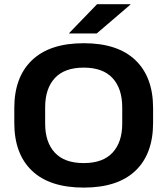

<svg xmlns="http://www.w3.org/2000/svg" viewBox="-20 -856 778 893"><path d="M369.5 16.5Q211 16.5 128.8 -61.8Q46.5 -140 46.5 -284.5V-353.5Q46.5 -497.5 129 -576.2Q211.5 -655 369.5 -655Q527.5 -655 609.8 -576.2Q692 -497.5 692 -353.5V-284.5Q692 -140 609.8 -61.8Q527.5 16.5 369.5 16.5ZM369.5 -97.5Q458.5 -97.5 503.5 -146Q548.5 -194.5 548.5 -281V-356.5Q548.5 -444 503.5 -492.8Q458.5 -541.5 369.5 -541.5Q280 -541.5 235 -492.8Q190 -444 190 -356.5V-281Q190 -194.5 235 -146Q280 -97.5 369.5 -97.5ZM431.5 -836.5H586.5V-834.5L430 -700.5H301.5V-702Z"/></svg>

Font: AnekLatin_SemiExpandedSemiBold
Style: Regular
Weight: 600
Width: 6
Designer: Yesha Goshar
Foundry: Ek Type
Version: Version 1.003